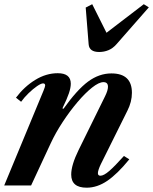

<svg xmlns="http://www.w3.org/2000/svg" viewBox="-28 -883 728 914"><path d="M384.5 10.5Q311 10.5 311 -52Q311 -97 346 -168.5L472.5 -425.5Q486 -453 486 -470Q486 -492 464.5 -492Q443 -492 410.2 -466Q377.5 -440 341 -397Q304.5 -354 270.8 -302.8Q237 -251.5 213.5 -201L120 0H-8L179 -451Q187 -471 187 -476Q187 -486 177 -486Q167.5 -486 148.2 -472.8Q129 -459.5 108.2 -439.5Q87.5 -419.5 72.5 -398.5L48 -418Q87.5 -470.5 139.5 -502.5Q191.5 -534.5 247 -534.5Q309 -534.5 309 -484.5Q309 -465.5 300 -438.8Q291 -412 269 -367L274.5 -365.5Q339 -456 391.5 -494.8Q444 -533.5 502.5 -533.5Q600 -533.5 600 -441Q600 -398.5 578.5 -356L452 -101.5Q445.5 -88 441.8 -76.8Q438 -65.5 438 -59Q438 -46.5 450 -46.5Q466 -46.5 492 -69Q518 -91.5 562 -140.5L587.5 -124.5Q530.5 -54.5 482.5 -22Q434.5 10.5 384.5 10.5ZM444 -635.5Q397 -635.5 394 -672L380 -847L411 -863L479 -727L656.5 -863L680.5 -848L526.5 -672.5Q509.5 -653 488.5 -644.2Q467.5 -635.5 444 -635.5Z"/></svg>

Font: Libre Caslon Text SemiBold Italic
Style: Regular
Weight: 600
Italic angle: -22.583°
Designer: Pablo Impallari, Rodrigo Fuenzalida, Katja Schimmel
Foundry: Pablo Impallari, Rodrigo Fuenzalida
Version: Version 2.000